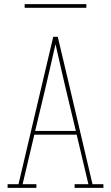

<svg xmlns="http://www.w3.org/2000/svg" viewBox="-20 -914 540 934"><path d="M17 0V-18H70L239 -735H261L319 -490L430 -18H483V0H343V-18H410L353 -259H147L90 -18H157V0ZM151 -277H349L298 -490Q286 -542 274 -594Q262 -646 250 -699Q238 -646 226 -594Q214 -542 202 -490ZM100 -876V-894H400V-876Z"/></svg>

Font: Iosevka Slab Thin
Style: Regular
Weight: 100
Monospace: yes
Designer: Belleve Invis
Foundry: Belleve Invis
Version: Version 11.1.0; ttfautohint (v1.8.3)